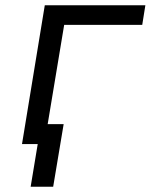

<svg xmlns="http://www.w3.org/2000/svg" viewBox="-20 -550 616 733"><path d="M97 163H183L223 -76H162L225 -455H523L535 -530H151L64 0H124Z"/></svg>

Font: Iosevka Sparkle Oblique
Style: Regular
Weight: 400
Italic angle: -9°
Designer: Belleve Invis
Foundry: Belleve Invis
Version: Version 4.5.0; ttfautohint (v1.8.3)